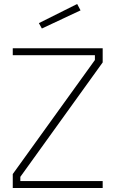

<svg xmlns="http://www.w3.org/2000/svg" viewBox="-20 -942 579 963"><path d="M495 1H44V-69L456 -641V-665H44V-700H495V-629L82 -55V-34H495ZM190 -799 175 -826 367 -922 384 -890Z"/></svg>

Font: Storia Sans Thin
Style: Regular
Weight: 100
Designer: Accademia di Belle Arti di Urbino and others
Foundry: Accademia di Belle Arti di Urbino and others.
Version: Version 60.001;May 25, 2020;FontCreator 12.0.0.2522 64-bit